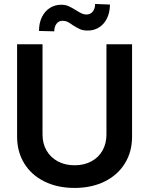

<svg xmlns="http://www.w3.org/2000/svg" viewBox="-20 -928 745 959"><path d="M639.6 -707V-245.1Q639.6 -169.9 603.8 -111.8Q567.9 -53.7 502.7 -21.5Q437.5 10.7 352.5 10.7Q267.1 10.7 201.9 -21.5Q136.7 -53.7 101.1 -111.8Q65.4 -169.9 65.4 -245.1V-707H192.4V-255.9Q192.4 -211.4 212.2 -176.8Q231.9 -142.1 268.3 -122.3Q304.7 -102.5 352.5 -102.5Q400.4 -102.5 436.5 -122.1Q472.7 -141.6 492.2 -176.5Q511.7 -211.4 511.7 -255.9V-707ZM285.2 -904.3Q306.2 -904.3 321.5 -897.7Q336.9 -891.1 359.4 -877Q378.4 -865.2 388.9 -860.4Q399.4 -855.5 412.1 -855.5Q431.6 -855.5 443.4 -870.4Q455.1 -885.3 455.1 -908.2L529.3 -905.3Q528.8 -865.2 514.2 -835.9Q499.5 -806.6 474.6 -791Q449.7 -775.4 418.9 -775.4Q395 -775.4 379.6 -782.2Q364.3 -789.1 342.8 -802.7Q328.6 -813.5 317.4 -818.8Q306.2 -824.2 292 -824.2Q273.9 -824.2 262.5 -809.6Q251 -794.9 251 -771.5L174.8 -773.4Q174.8 -813.5 189.5 -843Q204.1 -872.6 229.2 -888.4Q254.4 -904.3 285.2 -904.3Z"/></svg>

Font: Pretendard GOV SemiBold
Style: Regular
Weight: 600
Designer: Base glyphs from Inter by Rasmus Andersson; Hangeul glyphs from Noto Sans CJK(Source Han Sans) by Jang Soo-young and Kan
Foundry: Kil Hyung-jin
Version: Version 1.309